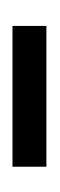

<svg xmlns="http://www.w3.org/2000/svg" viewBox="84 -724 93 300"><g transform="rotate(90 130.0 -573.5)"><path d="M20 -547V-600H240V-547Z"/></g></svg>

Font: Karantina Light
Style: Regular
Weight: 300
Designer: Rony Koch
Foundry: Rony Koch
Version: Version 1.000; ttfautohint (v1.8.3)